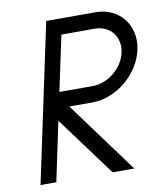

<svg xmlns="http://www.w3.org/2000/svg" viewBox="-74 -692 645 753"><g transform="rotate(-10 248.5 -315.0)"><path d="M26.9 0 160.6 -629.9H356.9Q392.6 -629.9 421.1 -616.2Q449.7 -602.5 468.3 -578.9Q486.8 -555.2 493.9 -523.7Q501 -492.2 493.2 -456.5Q485.8 -421.4 465.6 -389.9Q445.3 -358.4 416.7 -334.7Q388.2 -311 353.5 -297.4Q318.8 -283.7 283.2 -283.7H191.4L400.4 0H314L139.6 -236.3L89.8 0ZM210 -566.9 163.1 -346.7H296.4Q318.8 -346.7 341.1 -355.5Q363.3 -364.3 381.3 -379.2Q399.4 -394 412.4 -414.1Q425.3 -434.1 430.2 -456.5Q435.1 -479 430.7 -499.3Q426.3 -519.5 414.6 -534.4Q402.8 -549.3 384.3 -558.1Q365.7 -566.9 343.3 -566.9Z"/></g></svg>

Font: Fibel Nord
Style: Italic
Weight: 400
Designer: Peter Wiegel
Foundry: Peter Wioegel
Version: Version 000.000